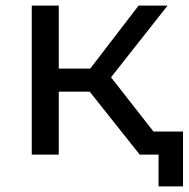

<svg xmlns="http://www.w3.org/2000/svg" viewBox="-20 -550 671 683"><path d="M93 0H189V-224H299L477 0H544V113H631V-82H526L375 -275L576 -530H473L301 -306H189V-530H93Z"/></svg>

Font: Malon Grotesk Med
Style: Regular
Weight: 500
Designer: Julieta Ulanovsky
Foundry: Julieta Ulanovsky
Version: Version 7.200